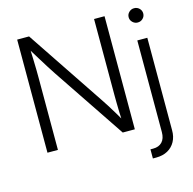

<svg xmlns="http://www.w3.org/2000/svg" viewBox="-129 -858 1199 1193"><g transform="rotate(-15 470.5 -262.0)"><path d="M85 0V-727.5H161.6L494.6 -230Q507.8 -210.9 524.2 -184.8Q540.5 -158.7 558.6 -128.9Q576.7 -99.1 594.2 -68.4L584.5 -61.5Q582.5 -92.3 581.5 -124.8Q580.6 -157.2 580.1 -186.8Q579.6 -216.3 579.6 -237.3V-727.5H647V0H569.3L258.8 -462.4Q243.2 -485.8 225.1 -514.4Q207 -543 185.1 -578.6Q163.1 -614.3 135.7 -659.2L147 -667.5Q148.9 -622.1 150.1 -583.5Q151.4 -544.9 151.9 -514.4Q152.3 -483.9 152.3 -462.9V0ZM804.7 -529.3H869.1V64.9Q869.6 106.4 852.5 137.9Q835.4 169.4 804.2 186.8Q772.9 204.1 730 204.1H708.5V145.5H726.6Q763.2 145.5 783.9 123.5Q804.7 101.6 804.7 60.1ZM836.9 -636.2Q817.9 -636.2 804 -649.7Q790 -663.1 790 -682.1Q790 -701.2 804 -714.6Q817.9 -728 836.9 -728Q856.4 -728 870.1 -714.6Q883.8 -701.2 883.8 -682.1Q883.8 -663.1 870.1 -649.7Q856.4 -636.2 836.9 -636.2Z"/></g></svg>

Font: Inter 24pt Light
Style: Regular
Weight: 300
Designer: Rasmus Andersson
Foundry: rsms
Version: Version 4.001;git-66647c0bb